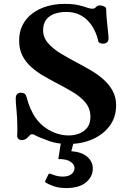

<svg xmlns="http://www.w3.org/2000/svg" viewBox="-20 -727 662 989"><path d="M334 14.6Q274.9 14.6 236.3 0.5Q197.8 -13.7 181.2 -20.5Q167.5 -26.4 159.9 -31Q152.3 -35.6 145.5 -35.6Q140.1 -35.6 136 -32.5Q131.8 -29.3 128.9 -25.4Q118.7 -13.7 110.1 -9.5Q101.6 -5.4 92.8 -5.4Q81.5 -5.4 74.7 -12Q67.9 -18.6 68.4 -28.8Q69.3 -41 69.3 -47.9Q69.3 -54.7 69.3 -69.8Q69.3 -116.2 65.2 -157.5Q61 -198.7 61 -218.3Q61 -236.3 69.1 -242.9Q77.1 -249.5 87.9 -249.5Q110.4 -249.5 116.2 -229Q119.1 -216.8 126.5 -194.3Q133.8 -171.9 150.4 -140.6Q169.4 -106 198.2 -81.3Q227.1 -56.6 262.2 -43Q297.4 -29.3 334 -29.3Q362.3 -29.3 387.9 -39.1Q413.6 -48.8 429.9 -70.3Q446.3 -91.8 445.8 -127.4Q444.8 -170.9 418 -201.4Q391.1 -231.9 350.8 -255.4Q310.5 -278.8 269 -300.3Q236.3 -317.4 202.9 -336.9Q169.4 -356.4 141.4 -381.3Q113.3 -406.2 95.9 -439.5Q78.6 -472.7 78.6 -516.6Q78.1 -562 96.2 -597.7Q114.3 -633.3 146.7 -657.7Q179.2 -682.1 221.7 -694.6Q264.2 -707 312.5 -707Q355.5 -707 382.3 -700.9Q409.2 -694.8 426 -688.5Q442.9 -682.1 454.6 -682.1Q466.8 -682.1 470.5 -686.8Q474.1 -691.4 481 -695.8Q486.3 -699.2 494.6 -699.2Q505.9 -699.2 516.4 -693.8Q526.9 -688.5 526.9 -680.7Q527.3 -653.8 530.3 -623Q533.2 -592.3 536.1 -566.7Q539.1 -541 539.1 -529.8Q539.1 -514.2 530.3 -508.1Q521.5 -502 510.3 -502Q501.5 -502 495.4 -505.1Q489.3 -508.3 486.3 -513.2Q484.9 -523.4 479 -541.5Q473.1 -559.6 461.7 -580.8Q450.2 -602.1 431.6 -621.3Q413.1 -640.6 385.5 -653.1Q357.9 -665.5 320.3 -665.5Q289.6 -665.5 262.5 -656.5Q235.4 -647.5 218.8 -627Q202.1 -606.4 202.1 -570.8Q202.1 -534.2 227.5 -504.9Q252.9 -475.6 292.2 -451.9Q331.5 -428.2 372.1 -406.7Q408.2 -387.7 444.6 -366.7Q481 -345.7 511 -319.6Q541 -293.5 559.6 -260.3Q578.1 -227.1 578.1 -185.1Q578.1 -122.6 544.4 -77.9Q510.7 -33.2 455.6 -9.3Q400.4 14.6 334 14.6ZM321.3 241.7Q283.2 241.7 255.6 231.7Q228 221.7 216.3 213.9Q210.4 210 213.4 203.6Q216.3 198.2 221.2 188Q226.1 177.7 229 171.9Q231.9 165.5 238.8 168Q251 172.9 267.1 177.7Q283.2 182.6 303.7 182.6Q331.5 182.6 347.7 170.2Q363.8 157.7 363.8 137.7Q363.8 120.1 343.3 106Q322.8 91.8 280.3 92.3L296.4 -8.8H363.8L347.2 51.8Q400.4 55.7 429.2 80.3Q458 105 458 141.1Q458 183.1 423.1 212.4Q388.2 241.7 321.3 241.7Z"/></svg>

Font: Gelasio SemiBold
Style: Regular
Weight: 600
Designer: Eben Sorkin
Foundry: Eben Sorkin
Version: Version 1.008